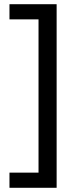

<svg xmlns="http://www.w3.org/2000/svg" viewBox="-20 -734 369 912"><path d="M25 86H163V-642H25V-714H249V158H25Z"/></svg>

Font: Noto Sans Limbu
Style: Regular
Weight: 400
Designer: Monotype Design Team
Foundry: Monotype Imaging Inc.
Version: Version 2.004; ttfautohint (v1.8.4.7-5d5b)